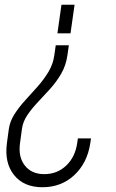

<svg xmlns="http://www.w3.org/2000/svg" viewBox="-20 -560 485 806"><path d="M269 -370 263 -328Q257 -285.5 237.2 -251.2Q217.5 -217 191.2 -187.8Q165 -158.5 139.2 -131.5Q113.5 -104.5 94.8 -76.8Q76 -49 72 -18L64 41Q56 99.5 84.5 135.2Q113 171 166 171Q220 171 257.8 135.2Q295.5 99.5 304 41L307 21H362L359 41Q346.5 124 292 175Q237.5 226 158 226Q80 226 39 174.8Q-2 123.5 9 41L17 -18Q21.5 -50.5 40.5 -80.2Q59.5 -110 85.5 -138.5Q111.5 -167 137.8 -196.5Q164 -226 183.5 -258.5Q203 -291 208 -328L214 -370ZM293 -540 276 -420H221L238 -540Z"/></svg>

Font: Mohave Light
Style: Italic
Weight: 300
Italic angle: -8°
Designer: Gumpita Rahayu
Foundry: Tokotype
Version: Version 2.003